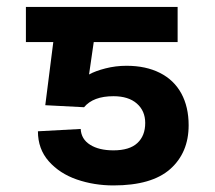

<svg xmlns="http://www.w3.org/2000/svg" viewBox="-20 -534 627 561"><path d="M112.3 -226.6 135.7 -411.1H55.7V-513.7H499V-411.1H253.9L240.2 -316.4Q258.8 -326.7 288.3 -334.2Q317.9 -341.8 349.6 -341.8Q406.2 -341.8 447.3 -321Q488.3 -300.3 509.8 -261Q531.2 -221.7 531.2 -168Q531.2 -87.9 477.3 -40Q423.3 7.8 311.5 7.8Q254.9 7.8 204.6 -9.5Q154.3 -26.9 122.6 -62.7Q90.8 -98.6 90.8 -150.4L215.8 -157.2Q217.3 -127.4 243.2 -111.1Q269 -94.7 311.5 -94.7Q358.4 -94.7 381.3 -116Q404.3 -137.2 404.3 -174.8Q404.3 -210 379.9 -231.4Q355.5 -252.9 311.5 -252.9Q252.4 -252.9 225.6 -220.7Z"/></svg>

Font: Pretendard GOV SemiBold
Style: Regular
Weight: 600
Designer: Base glyphs from Inter by Rasmus Andersson; Hangeul glyphs from Noto Sans CJK(Source Han Sans) by Jang Soo-young and Kan
Foundry: Kil Hyung-jin
Version: Version 1.309